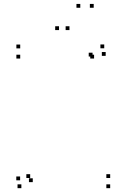

<svg xmlns="http://www.w3.org/2000/svg" viewBox="-20 -972 660 1002"><path d="M85.5 -666.5V-686.5H65.5V-666.5ZM471 -666.5V-686.5H451V-666.5ZM463 -677V-697H443V-677ZM85 -31V-51H65V-31ZM91.5 10V-10H71.5V10ZM555 10V-10H535V10ZM555 -43V-63H535V-43ZM137.5 -43V-63H117.5V-43ZM151 -21.5V-41.5H131V-21.5ZM531.5 -680.5V-700.5H511.5V-680.5ZM524 -720V-740H504V-720ZM85.5 -719.5V-739.5H65.5V-719.5ZM399 -931.5V-951.5H379V-931.5ZM469 -931.5V-951.5H449V-931.5ZM342.5 -815V-835H322.5V-815ZM288 -815V-835H268V-815Z"/></svg>

Font: Monaspace Neon Dots Var
Style: Regular
Weight: 400
Designer: Riley Cran and the Lettermatic Team
Version: Version 1.100 (Monaspace Neon Dots)